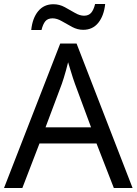

<svg xmlns="http://www.w3.org/2000/svg" viewBox="-20 -933 679 953"><path d="M545 0 459 -221H176L91 0H0L279 -717H360L638 0ZM352 -517Q349 -525 342 -546Q335 -567 328.5 -589.5Q322 -612 318 -624Q313 -604 307.5 -583.5Q302 -563 296.5 -546Q291 -529 287 -517L206 -301H432ZM135 -784Q141 -843 169.5 -877.5Q198 -912 245 -912Q275 -912 301.5 -897.5Q328 -883 352 -869Q376 -855 397 -855Q420 -855 432.5 -869.5Q445 -884 452 -913H502Q496 -855 468 -820Q440 -785 393 -785Q365 -785 338.5 -799Q312 -813 287.5 -827.5Q263 -842 241 -842Q217 -842 205 -827.5Q193 -813 186 -784Z"/></svg>

Font: Noto Sans Adlam
Style: Regular
Weight: 400
Designer: Mark Jamra, Neil Patel
Foundry: JamraPatel LLC
Version: Version 3.001